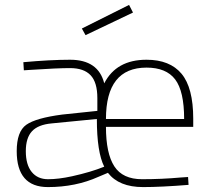

<svg xmlns="http://www.w3.org/2000/svg" viewBox="-20 -752 858 781"><path d="M715 -30 745 -32 747 0Q635 9 562 9Q464 9 419 -49L381 -33Q288 9 175 9Q48 9 48 -137Q48 -217 87 -244.5Q126 -272 233 -286L376 -301V-353Q376 -417 348.5 -446Q321 -475 265 -475Q214 -475 108 -468L77 -466L75 -499Q185 -509 265 -509Q380 -509 404 -413Q453 -509 576 -509Q671 -509 718.5 -452Q766 -395 766 -269V-236H411Q411 -128 445 -75.5Q479 -23 558 -23Q637 -23 715 -30ZM85 -137Q85 -82 109 -52.5Q133 -23 175.5 -23Q218 -23 273 -35Q350 -52 404 -74Q374 -133 374 -268L190 -250Q135 -245 110 -218Q85 -191 85 -137ZM411 -268H729Q729 -381 692.5 -429Q656 -477 576 -477Q411 -477 411 -268ZM313 -636 505 -732 521 -701 328 -609Z"/></svg>

Font: Titillium Web[RUS by Daymarius]
Style: Regular
Weight: 200
Designer: Cyrillization by Daymarius
Foundry: Cyrillization by Daymarius
Version: Version 1.002 September 11, 2018